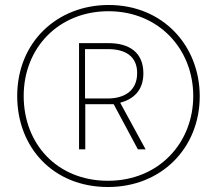

<svg xmlns="http://www.w3.org/2000/svg" viewBox="-20 -742 871 770"><path d="M413 8C628 8 781 -149 781 -356C781 -557 635 -722 416 -722C209 -722 49 -573 49 -357C49 -150 194 8 413 8ZM413 -17C208 -17 75 -166 75 -357C75 -552 217 -697 415 -697C617 -697 755 -545 755 -357C755 -169 617 -17 413 -17ZM297 -143H322V-324H436L533 -143H564L462 -330C514 -344 555 -378 555 -448C555 -533 497 -569 415 -569H297ZM411 -347H321V-545H413C482 -545 530 -517 530 -449C530 -377 478 -347 411 -347Z"/></svg>

Font: Noto Sans Gujarati Condensed Thin
Style: Regular
Weight: 100
Width: 3
Designer: Jelle Bosma - Monotype Design Team, Universal Thirst
Foundry: Monotype Imaging Inc.
Version: Version 2.106